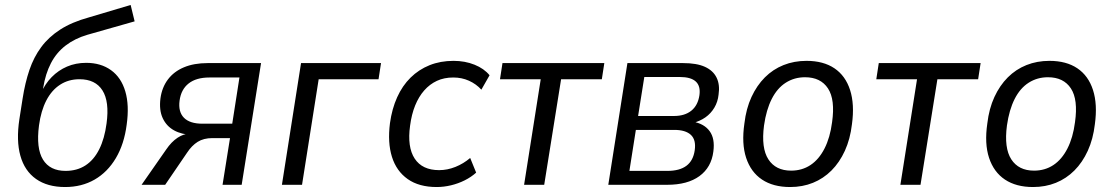

<svg xmlns="http://www.w3.org/2000/svg" viewBox="-20 -744 4484 773"><path d="M242 9Q171 9 125 -23.5Q79 -56 62 -117Q45 -178 58 -264L71 -347Q81 -411 98.5 -462.5Q116 -514 146 -554.5Q176 -595 222.5 -625Q269 -655 338 -674L506 -724L522 -658L332 -604Q281 -589 244 -560.5Q207 -532 185 -489.5Q163 -447 154 -391L150 -367H144Q161 -406 188 -433.5Q215 -461 250 -476Q285 -491 327 -491Q386 -491 427 -461.5Q468 -432 484.5 -376Q501 -320 490 -242Q480 -164 446.5 -107.5Q413 -51 361 -21Q309 9 242 9ZM244 -56Q290 -56 324 -78Q358 -100 379.5 -143Q401 -186 409 -247Q421 -335 392.5 -380Q364 -425 300 -425Q256 -425 222 -403Q188 -381 166.5 -339.5Q145 -298 137 -239Q125 -147 153 -101.5Q181 -56 244 -56Z M550 0 649 -142Q670 -173 695 -189.5Q720 -206 745 -206H756L755 -201Q712 -202 681 -219Q650 -236 635 -268.5Q620 -301 626 -348Q632 -392 656 -424Q680 -456 720.5 -473Q761 -490 816 -490H1031L953 0H876L906 -188H835Q800 -188 776 -173Q752 -158 733 -129L645 0ZM795 -246H915L944 -432H823Q770 -432 739.5 -408Q709 -384 703 -339Q697 -294 720.5 -270Q744 -246 795 -246Z M1115 0 1192 -490H1514L1504 -425H1263L1196 0Z M1738 9Q1667 9 1621.5 -23Q1576 -55 1558 -112.5Q1540 -170 1550 -248Q1558 -306 1579 -352.5Q1600 -399 1633 -431.5Q1666 -464 1709.5 -481.5Q1753 -499 1806 -499Q1852 -499 1890.5 -483.5Q1929 -468 1951 -441L1918 -383Q1897 -406 1868 -419Q1839 -432 1805 -432Q1768 -432 1739 -418.5Q1710 -405 1688 -380Q1666 -355 1651.5 -319.5Q1637 -284 1631 -238Q1619 -152 1649.5 -105.5Q1680 -59 1748 -59Q1781 -59 1813.5 -72Q1846 -85 1873 -108L1897 -49Q1877 -31 1851 -18Q1825 -5 1796 2Q1767 9 1738 9Z M2090 0 2157 -425H1993L2003 -490H2413L2403 -425H2239L2171 0Z M2429 0 2506 -490H2730Q2785 -490 2818 -475Q2851 -460 2865 -431.5Q2879 -403 2873 -363Q2870 -334 2856 -310.5Q2842 -287 2820 -271.5Q2798 -256 2767 -248L2770 -254Q2815 -246 2837 -216Q2859 -186 2852 -134Q2844 -70 2796 -35Q2748 0 2666 0ZM2514 -56H2667Q2716 -56 2743.5 -76.5Q2771 -97 2777 -139Q2783 -181 2761.5 -201Q2740 -221 2695 -221H2540ZM2549 -277H2693Q2737 -277 2763.5 -298.5Q2790 -320 2796 -361Q2801 -398 2781 -416Q2761 -434 2717 -434H2574Z M3161 9Q3093 9 3048 -21Q3003 -51 2984 -108.5Q2965 -166 2977 -247Q2984 -307 3005.5 -353.5Q3027 -400 3059.5 -432.5Q3092 -465 3134.5 -482Q3177 -499 3227 -499Q3295 -499 3339.5 -469Q3384 -439 3402.5 -381.5Q3421 -324 3410 -244Q3403 -184 3381.5 -137Q3360 -90 3327.5 -57.5Q3295 -25 3253 -8Q3211 9 3161 9ZM3165 -57Q3209 -57 3243 -79.5Q3277 -102 3299.5 -146Q3322 -190 3330 -252Q3343 -343 3313.5 -388Q3284 -433 3221 -433Q3178 -433 3143.5 -411Q3109 -389 3087 -345.5Q3065 -302 3056 -239Q3044 -148 3073.5 -102.5Q3103 -57 3165 -57Z M3605 0 3672 -425H3508L3518 -490H3928L3918 -425H3754L3686 0Z M4139 9Q4071 9 4026 -21Q3981 -51 3962 -108.5Q3943 -166 3955 -247Q3962 -307 3983.5 -353.5Q4005 -400 4037.5 -432.5Q4070 -465 4112.5 -482Q4155 -499 4205 -499Q4273 -499 4317.5 -469Q4362 -439 4380.5 -381.5Q4399 -324 4388 -244Q4381 -184 4359.5 -137Q4338 -90 4305.5 -57.5Q4273 -25 4231 -8Q4189 9 4139 9ZM4143 -57Q4187 -57 4221 -79.5Q4255 -102 4277.5 -146Q4300 -190 4308 -252Q4321 -343 4291.5 -388Q4262 -433 4199 -433Q4156 -433 4121.5 -411Q4087 -389 4065 -345.5Q4043 -302 4034 -239Q4022 -148 4051.5 -102.5Q4081 -57 4143 -57Z"/></svg>

Font: Nunito Sans 10pt SemiCondensed
Style: Italic
Weight: 400
Width: 4
Italic angle: -9°
Designer: Vernon Adams
Foundry: Vernon Adams
Version: Version 3.101;gftools[0.9.27]